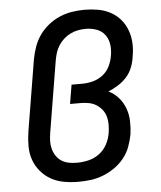

<svg xmlns="http://www.w3.org/2000/svg" viewBox="-53 -789 707 844"><g transform="rotate(-5 300.0 -367.5)"><path d="M259 8Q227 8 196 2.5Q165 -3 139 -17.5Q113 -32 93.5 -55Q74 -78 64 -106.5Q54 -135 54 -167Q54 -199 59 -231L111 -546Q116 -573 125.5 -600Q135 -627 151.5 -650.5Q168 -674 191 -692.5Q214 -711 240.5 -722.5Q267 -734 295 -738.5Q323 -743 350 -743Q381 -743 410 -738Q439 -733 464.5 -719.5Q490 -706 508.5 -684.5Q527 -663 537 -636Q547 -609 548.5 -579Q550 -549 544 -518Q541 -495 532 -472Q523 -449 506.5 -430.5Q490 -412 468.5 -398.5Q447 -385 425 -376Q450 -364 468.5 -343Q487 -322 497 -295.5Q507 -269 508 -239.5Q509 -210 505 -180Q500 -153 490 -126Q480 -99 461.5 -76Q443 -53 419 -36.5Q395 -20 368.5 -9.5Q342 1 314 4.5Q286 8 259 8ZM260 -76Q285 -76 311 -82Q337 -88 359 -104.5Q381 -121 393.5 -145Q406 -169 410 -194Q413 -213 413 -231.5Q413 -250 408.5 -266.5Q404 -283 393 -297Q382 -311 367.5 -320Q353 -329 335.5 -332.5Q318 -336 299 -336H252L266 -420H313Q336 -420 359.5 -426Q383 -432 403 -447Q423 -462 434 -484Q445 -506 449 -529Q454 -555 451 -579.5Q448 -604 434.5 -623Q421 -642 398 -650.5Q375 -659 350 -659Q333 -659 316 -656Q299 -653 282.5 -645Q266 -637 252.5 -625Q239 -613 229 -597.5Q219 -582 214 -565.5Q209 -549 206 -532L154 -217Q151 -199 150.5 -181Q150 -163 154.5 -146.5Q159 -130 168.5 -115.5Q178 -101 192 -92Q206 -83 223.5 -79.5Q241 -76 260 -76Z"/></g></svg>

Font: Iosevka Md Ex Obl
Style: Regular
Weight: 500
Width: 7
Italic angle: -9°
Monospace: yes
Designer: Belleve Invis
Foundry: Belleve Invis
Version: Version 32.5.0; ttfautohint (v1.8.4)